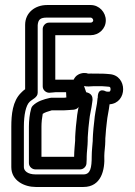

<svg xmlns="http://www.w3.org/2000/svg" viewBox="-20 -701 536 764"><path d="M80 -602V-346C74 -342 70 -338 64 -332C30 -299 25 -245 25 -197V-36C25 18 77 43 122 43H312C383 43 398 -25 395 -81C395 -97 399 -120 399 -139C399 -148 399 -154 400 -161L402 -187L405 -214C407 -238 413 -259 416 -286C488 -291 488 -401 416 -406L405 -407C395 -408 384 -408 374 -408H352C346 -408 341 -409 331 -408C322 -412 305 -412 291 -404C282 -399 277 -392 273 -384H200V-561H341C373 -561 401 -586 401 -620C401 -652 375 -681 341 -681H167C120 -681 80 -651 80 -602ZM297 -297C293 -275 287 -251 285 -224L282 -197L280 -171C279 -161 279 -151 279 -141C278 -127 275 -98 275 -79V-77H145V-197C145 -214 147 -232 150 -248C157 -253 171 -258 186 -262H235C246 -262 261 -264 266 -264C303 -264 297 -297 297 -297ZM329 -140C329 -150 329 -159 330 -167L332 -193L335 -220C337 -245 344 -267 347 -294C349 -305 348 -304 348 -308C348 -323 337 -331 323 -334L315 -357C315 -358 316 -359 316 -359C326 -355 341 -358 352 -358H374C384 -358 392 -358 400 -357L412 -356C418 -356 420 -353 420 -345C419 -333 412 -336 402 -337C402 -337 369 -357 369 -313V-312C368 -310 368 -309 368 -308L366 -290C362 -266 357 -245 355 -218L352 -191L350 -166C349 -155 349 -140 349 -140C348 -124 345 -101 345 -80C345 -33 340 -7 312 -7H122C89 -7 75 -22 75 -36V-197C75 -244 83 -282 98 -296C108 -306 130 -313 130 -332V-601C132 -623 140 -631 167 -631H341C345 -631 351 -626 351 -620C351 -616 347 -611 341 -611H175C160 -611 150 -597 150 -586V-357C150 -342 164 -332 175 -332H177C185 -332 195 -334 200 -334H243C243 -328 244 -320 244 -313C240 -313 237 -312 235 -312H183C181 -312 178 -311 177 -311C155 -306 129 -299 110 -280C107 -277 105 -273 104 -269C98 -248 95 -221 95 -197V-52C95 -37 109 -27 120 -27H299C312 -27 323 -38 324 -50C325 -62 325 -72 325 -79C325 -94 329 -122 329 -140Z"/></svg>

Font: Electronic
Style: Outline
Weight: 700
Version: Version 1.011